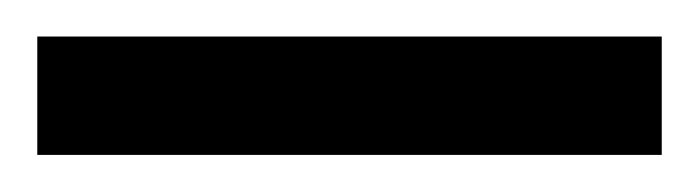

<svg xmlns="http://www.w3.org/2000/svg" viewBox="-20 -669 375 103"><path d="M0 -585.9V-649.4H335V-585.9Z"/></svg>

Font: BabelStone Ogham Pictish
Style: Italic
Weight: 400
Italic angle: -30°
Designer: Andrew West
Foundry: BabelStone
Version: Version 1.02 March 14, 2022